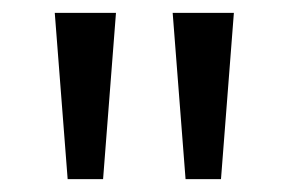

<svg xmlns="http://www.w3.org/2000/svg" viewBox="-20 -734 448 298"><path d="M160 -714 140 -456H85L65 -714ZM343 -714 323 -456H268L248 -714Z"/></svg>

Font: Noto Sans Old Turkic
Style: Regular
Weight: 400
Designer: Monotype Design Team
Foundry: Monotype Imaging Inc.
Version: Version 2.003; ttfautohint (v1.8.4.7-5d5b)